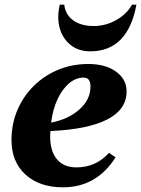

<svg xmlns="http://www.w3.org/2000/svg" viewBox="-20 -784 602 819"><path d="M249 15Q148 15 88.5 -39.5Q29 -94 29 -187Q29 -255 54 -314Q79 -373 124 -417.5Q169 -462 228.5 -486.5Q288 -511 357 -511Q430 -511 475 -478.5Q520 -446 520 -394Q520 -317 437.5 -274.5Q355 -232 195 -225Q194 -214 194 -202Q194 -139 223 -104.5Q252 -70 306 -70Q389 -70 445 -132L473 -113Q392 15 249 15ZM337 -453Q303 -453 274 -428Q245 -403 225 -360Q205 -317 198 -261Q271 -275 318.5 -317Q366 -359 366 -415Q366 -453 337 -453ZM365 -565Q316 -565 282 -591.5Q248 -618 235 -663Q222 -708 235 -764H254Q259 -721 292.5 -697Q326 -673 380 -673Q430 -673 475 -698Q520 -723 543 -764H562Q525 -565 365 -565Z"/></svg>

Font: Platypi
Style: Bold Italic
Weight: 700
Italic angle: -13°
Designer: David Sargent
Foundry: Bolt Cutter Type
Version: Version 1.200; ttfautohint (v1.8.4.7-5d5b)